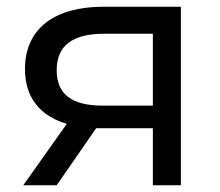

<svg xmlns="http://www.w3.org/2000/svg" viewBox="-20 -549 651 569"><path d="M284 -236C194 -236 148 -269 148 -341C148 -417 199 -449 289 -449H433V-236ZM265 -169C269 -169 273 -169 277 -169H433V0H516V-529H286C145 -529 54 -467 54 -344C54 -260 99 -205 178 -182L49 0H148Z"/></svg>

Font: Montserrat-Alt1 Med
Style: Regular
Weight: 500
Designer: Differentunic
Foundry: Differentunic
Version: Version 7.222